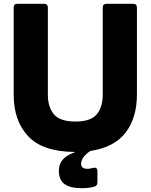

<svg xmlns="http://www.w3.org/2000/svg" viewBox="-20 -783 794 1011"><path d="M681 -763Q701 -763 701 -743V-285Q701 -163 641.5 -85Q582 -7 455 12Q407 46 407 79Q407 106 441 106Q453 106 470 101Q473 100 478 100Q493 100 493 117V178Q493 195 476 200Q447 208 412 208Q349 208 319.5 186Q290 164 290 116Q290 47 372 20V17Q206 16 129 -65Q52 -146 52 -285V-743Q52 -763 72 -763H212Q232 -763 232 -743V-285Q232 -219 264 -181Q296 -143 377 -143Q458 -143 489.5 -181Q521 -219 521 -285V-743Q521 -763 541 -763Z"/></svg>

Font: Open Sauce Two Black
Style: Regular
Weight: 900
Designer: Alfredo Marco Pradil
Foundry: Creative Sauce Fz LLC
Version: Version 1.477